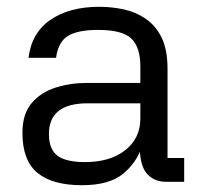

<svg xmlns="http://www.w3.org/2000/svg" viewBox="-20 -535 587 565"><path d="M522 0H469Q432 0 411 -25.5Q390 -51 391 -115L398 -105Q382 -56 341.5 -23Q301 10 221 10Q134 10 90 -26.5Q46 -63 46 -144Q46 -200 73.5 -232Q101 -264 144.5 -277.5Q188 -291 237 -291H393V-340Q393 -396 366.5 -421.5Q340 -447 269 -447Q208 -447 179.5 -429Q151 -411 145 -365H64Q73 -439 129 -477Q185 -515 272 -515Q308 -515 343.5 -507.5Q379 -500 408.5 -480Q438 -460 455.5 -424.5Q473 -389 473 -332V-70H522ZM124 -141Q124 -95 149.5 -76.5Q175 -58 230 -58Q304 -58 348.5 -93Q393 -128 393 -186V-231H238Q124 -231 124 -141Z"/></svg>

Font: 42dot Sans
Style: Regular
Weight: 400
Designer: 42dot
Version: Version 1.000